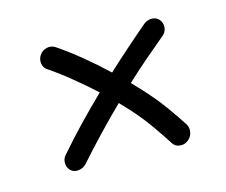

<svg xmlns="http://www.w3.org/2000/svg" viewBox="-58 -551 546 463"><g transform="rotate(-15 215.5 -319.5)"><path d="M69.3 -173.8Q61.5 -180.7 60.8 -192.4Q60.1 -204.1 67.9 -212.4Q96.7 -245.6 126.2 -276.4Q155.8 -307.1 186 -336.4Q159.2 -360.8 131.3 -383.5Q103.5 -406.2 78.1 -423.3Q68.8 -429.2 67.4 -440.4Q65.9 -451.7 72.3 -460.9Q79.1 -470.7 90.3 -473.1Q101.6 -475.6 110.8 -469.7Q139.2 -450.7 168.9 -426.3Q198.7 -401.9 227.1 -375Q231 -378.4 234.4 -381.8Q258.3 -403.8 283 -425.5Q307.6 -447.3 333 -468.8Q342.3 -476.1 353.8 -475.6Q365.2 -475.1 371.6 -466.8Q378.4 -458.5 377.2 -447Q376 -435.5 366.7 -428.2Q341.3 -407.2 316.9 -386.2Q292.5 -365.2 269.5 -343.8Q266.6 -341.3 264.2 -338.9Q276.4 -326.2 287.6 -314Q315.9 -283.2 335.4 -255.9Q355 -228.5 368.7 -207Q374 -197.8 371.6 -186.3Q369.1 -174.8 359.4 -168Q350.1 -161.1 338.6 -162.8Q327.1 -164.6 321.8 -173.8Q312.5 -188.5 292.5 -217.5Q272.5 -246.6 246.1 -275.9Q235.4 -287.6 223.6 -299.8Q165.5 -243.2 107.9 -178.2Q100.1 -169.9 88.6 -168.5Q77.1 -167 69.3 -173.8Z"/></g></svg>

Font: Mikhak-DS2-FD Light
Style: Regular
Weight: 300
Designer: Amin Abedi
Version: Version 3.2